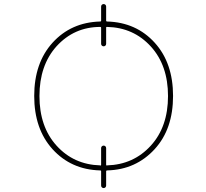

<svg xmlns="http://www.w3.org/2000/svg" viewBox="-20 -871 1040 967"><path d="M489.3 63.5V-8.8Q489.3 -12.7 484.4 -12.7Q411.1 -14.6 351.1 -41.5Q291 -68.4 244.6 -119.6Q198.2 -170.9 175.3 -237.8Q152.3 -304.7 152.3 -387.7Q152.3 -470.7 175.3 -537.6Q198.2 -604.5 244.6 -655.8Q291 -707 351.1 -733.9Q411.1 -760.7 484.4 -762.7Q489.3 -762.7 489.3 -766.6V-837.9Q489.3 -843.8 493.2 -847.2Q497.1 -850.6 502 -850.6Q506.8 -850.6 510.7 -847.2Q514.6 -843.8 514.6 -837.9V-766.6Q514.6 -762.7 519.5 -762.7Q592.8 -760.7 652.8 -733.9Q712.9 -707 759.3 -655.8Q805.7 -604.5 828.6 -537.6Q851.6 -470.7 851.6 -387.7Q851.6 -304.7 828.6 -237.8Q805.7 -170.9 758.8 -119.6Q711.9 -68.4 652.3 -41.5Q592.8 -14.6 519.5 -12.7Q514.6 -12.7 514.6 -8.8V63.5Q514.6 69.3 510.7 72.8Q506.8 76.2 502 76.2Q497.1 76.2 493.2 72.8Q489.3 69.3 489.3 63.5ZM514.6 -42Q514.6 -37.1 519.5 -37.1V-38.1Q652.3 -42 739.3 -137.2Q826.2 -232.4 826.2 -387.2Q826.2 -542 739.3 -637.2Q652.3 -732.4 519.5 -735.4Q514.6 -736.3 514.6 -731.4V-650.4Q514.6 -644.5 510.7 -641.1Q506.8 -637.7 502 -637.7Q497.1 -637.7 493.2 -641.1Q489.3 -644.5 489.3 -650.4V-731.4Q489.3 -735.4 485.4 -735.4Q353.5 -735.4 264.6 -637.7Q178.7 -542 178.7 -387.2Q178.7 -232.4 265.1 -137.2Q351.6 -42 484.4 -38.1V-37.1Q489.3 -37.1 489.3 -42V-125Q489.3 -130.9 493.2 -134.3Q497.1 -137.7 502 -137.7Q506.8 -137.7 510.7 -134.3Q514.6 -130.9 514.6 -125Z"/></svg>

Font: Rounded Mgen+ 1m thin
Style: Regular
Weight: 100
Designer: [Source Han Sans]
Ryoko NISHIZUKA  (kana & ideographs); Paul D. Hunt (Latin, Greek & Cyrillic); Wenlong ZHANG  (bopomofo
Version: Version 1.059.20150602